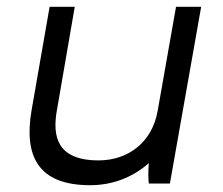

<svg xmlns="http://www.w3.org/2000/svg" viewBox="-20 -540 656 565"><path d="M245 5C310 5 369 -17 418 -60C416 -38 416 -12 418 0H480L572 -520H498L444 -214C428 -122 358 -68 270 -68C145 -68 135 -142 147 -213L200 -520H126L73 -216C50 -83 90 5 245 5Z"/></svg>

Font: Fixel Display
Style: Italic
Weight: 400
Italic angle: -10°
Designer: AlfaBravo + MacPaw
Foundry: Kyrylo Tkachov, Marchela Mozhyna, Serhii Makarenko, Maria Weinstein, Zakhar Kryvoshyya
Version: Version 1.210;Glyphs 3.2 (3217)